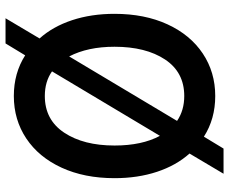

<svg xmlns="http://www.w3.org/2000/svg" viewBox="-87 -697 828 694"><g transform="rotate(-90 327.0 -350.0)"><path d="M624 -350Q624 -241 586 -158.5Q548 -76 480.5 -31Q413 14 327 14Q244 14 180 -27L137 44H46L119 -79Q76 -127 53 -196.5Q30 -266 30 -350Q30 -459 68 -541.5Q106 -624 173.5 -669Q241 -714 327 -714Q410 -714 474 -673L517 -744H608L535 -621Q578 -573 601 -503.5Q624 -434 624 -350ZM183 -186 416 -576Q379 -602 327 -602Q241 -602 194.5 -532Q148 -462 148 -350Q148 -251 183 -186ZM505 -350Q505 -447 470 -514L237 -124Q275 -98 327 -98Q413 -98 459 -167.5Q505 -237 505 -350Z"/></g></svg>

Font: Cabin Condensed SemiBold
Style: Regular
Weight: 600
Width: 3
Designer: Pablo Impallari
Foundry: Pablo Impallari. http://www.impallari.com Igino Marini. http://www.ikern.com
Version: Version 2.001